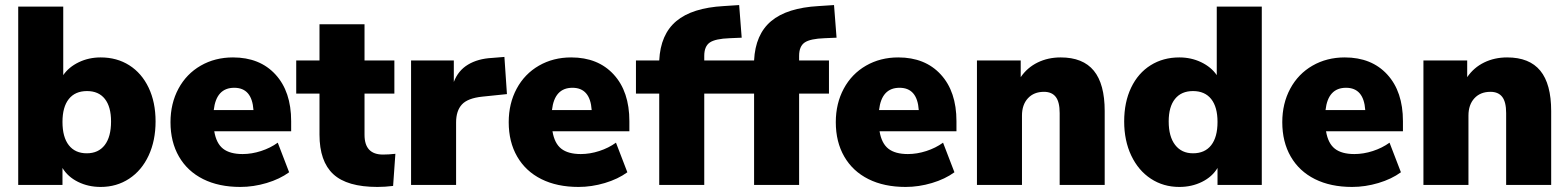

<svg xmlns="http://www.w3.org/2000/svg" viewBox="-20 -731 6200 759"><path d="M595 -251Q595 -175 567.5 -116Q540 -57 490.5 -24.5Q441 8 378 8Q329 8 288.5 -12Q248 -32 227 -67V0H52V-705H230V-434Q252 -466 291.5 -485Q331 -504 378 -504Q442 -504 491 -473Q540 -442 567.5 -384.5Q595 -327 595 -251ZM419 -251Q419 -309 394.5 -340Q370 -371 324 -371Q277 -371 252 -339.5Q227 -308 227 -249Q227 -189 252 -157Q277 -125 323 -125Q369 -125 394 -157.5Q419 -190 419 -251Z M1131 -212H827Q835 -164 862 -143Q889 -122 939 -122Q975 -122 1012 -134Q1049 -146 1078 -167L1123 -50Q1086 -23 1034 -7.5Q982 8 930 8Q845 8 783 -23Q721 -54 687.5 -112Q654 -170 654 -248Q654 -322 685.5 -380.5Q717 -439 773.5 -471.5Q830 -504 901 -504Q1007 -504 1069 -436.5Q1131 -369 1131 -252ZM825 -296H982Q976 -384 906 -384Q835 -384 825 -296Z M1543 -123 1534 4Q1502 8 1472 8Q1352 8 1297.5 -42.5Q1243 -93 1243 -199V-361H1151V-492H1243V-635H1421V-492H1539V-361H1421V-198Q1421 -120 1494 -120Q1516 -120 1543 -123Z M1984 -359 1887 -349Q1829 -343 1806 -318Q1783 -293 1783 -247V0H1605V-492H1774V-407Q1791 -452 1830 -475.5Q1869 -499 1925 -502L1974 -506Z M2468 -212H2164Q2172 -164 2199 -143Q2226 -122 2276 -122Q2312 -122 2349 -134Q2386 -146 2415 -167L2460 -50Q2423 -23 2371 -7.5Q2319 8 2267 8Q2182 8 2120 -23Q2058 -54 2024.5 -112Q1991 -170 1991 -248Q1991 -322 2022.5 -380.5Q2054 -439 2110.5 -471.5Q2167 -504 2238 -504Q2344 -504 2406 -436.5Q2468 -369 2468 -252ZM2162 -296H2319Q2313 -384 2243 -384Q2172 -384 2162 -296Z M2764 -492H2882V-361H2764V0H2586V-361H2494V-492H2586Q2591 -595 2653.5 -647.5Q2716 -700 2841 -707L2902 -711L2912 -582L2865 -580Q2808 -578 2786 -563Q2764 -548 2764 -510Z M3139 -492H3257V-361H3139V0H2961V-361H2869V-492H2961Q2966 -595 3028.5 -647.5Q3091 -700 3216 -707L3277 -711L3287 -582L3240 -580Q3183 -578 3161 -563Q3139 -548 3139 -510Z M3761 -212H3457Q3465 -164 3492 -143Q3519 -122 3569 -122Q3605 -122 3642 -134Q3679 -146 3708 -167L3753 -50Q3716 -23 3664 -7.5Q3612 8 3560 8Q3475 8 3413 -23Q3351 -54 3317.5 -112Q3284 -170 3284 -248Q3284 -322 3315.5 -380.5Q3347 -439 3403.5 -471.5Q3460 -504 3531 -504Q3637 -504 3699 -436.5Q3761 -369 3761 -252ZM3455 -296H3612Q3606 -384 3536 -384Q3465 -384 3455 -296Z M4347 -292V0H4169V-284Q4169 -328 4153.5 -348Q4138 -368 4107 -368Q4067 -368 4043.5 -342.5Q4020 -317 4020 -274V0H3842V-492H4015V-426Q4041 -464 4082 -484Q4123 -504 4173 -504Q4261 -504 4304 -451.5Q4347 -399 4347 -292Z M4968 -705V0H4793V-67Q4772 -32 4731.5 -12Q4691 8 4642 8Q4579 8 4529.5 -24.5Q4480 -57 4452 -116Q4424 -175 4424 -251Q4424 -327 4451.5 -384.5Q4479 -442 4528.5 -473Q4578 -504 4642 -504Q4689 -504 4728.5 -485Q4768 -466 4790 -434V-705ZM4793 -249Q4793 -308 4768 -339.5Q4743 -371 4696 -371Q4650 -371 4625 -340Q4600 -309 4600 -251Q4600 -191 4625.5 -158Q4651 -125 4696 -125Q4743 -125 4768 -157Q4793 -189 4793 -249Z M5526 -212H5222Q5230 -164 5257 -143Q5284 -122 5334 -122Q5370 -122 5407 -134Q5444 -146 5473 -167L5518 -50Q5481 -23 5429 -7.5Q5377 8 5325 8Q5240 8 5178 -23Q5116 -54 5082.5 -112Q5049 -170 5049 -248Q5049 -322 5080.5 -380.5Q5112 -439 5168.5 -471.5Q5225 -504 5296 -504Q5402 -504 5464 -436.5Q5526 -369 5526 -252ZM5220 -296H5377Q5371 -384 5301 -384Q5230 -384 5220 -296Z M6112 -292V0H5934V-284Q5934 -328 5918.5 -348Q5903 -368 5872 -368Q5832 -368 5808.5 -342.5Q5785 -317 5785 -274V0H5607V-492H5780V-426Q5806 -464 5847 -484Q5888 -504 5938 -504Q6026 -504 6069 -451.5Q6112 -399 6112 -292Z"/></svg>

Font: wassup Sans
Style: Black
Weight: 900
Version: Version 2.001